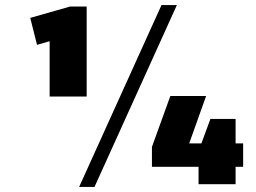

<svg xmlns="http://www.w3.org/2000/svg" viewBox="-20 -731 1017 762"><path d="M324 -348H177V-610L217 -579L127 -553L100 -660L258 -705H324ZM621 -711H682L355 11H294ZM583 -148 656 -350H798L717 -123L651 -162H945V-69H583ZM768 -131 815 -259H915V0H768Z"/></svg>

Font: Pathway Extreme ExtraBold
Style: Regular
Weight: 800
Designer: Eduardo Rodriguez Tunni
Foundry: Eduardo Rodriguez Tunni
Version: Version 1.001;gftools[0.9.26]